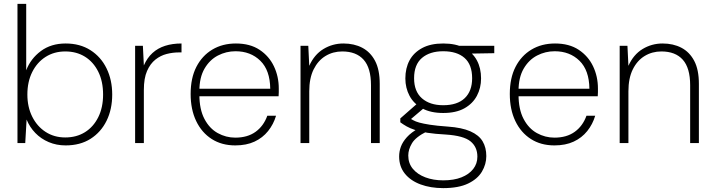

<svg xmlns="http://www.w3.org/2000/svg" viewBox="-20 -737 3679 989"><path d="M318 12Q271 12 231 -5Q191 -22 162 -52Q133 -82 117 -121L110 0H70V-717H115V-375Q138 -435 190.5 -474Q243 -513 318 -513Q392 -513 446 -478.5Q500 -444 529 -384.5Q558 -325 558 -250Q558 -174 529 -115Q500 -56 446.5 -22Q393 12 318 12ZM316 -29Q374 -29 417.5 -56Q461 -83 486 -133Q511 -183 511 -250Q511 -318 486 -368Q461 -418 417.5 -445Q374 -472 316 -472Q259 -472 215 -444Q171 -416 146 -366Q121 -316 121 -250Q121 -186 146 -136Q171 -86 215 -57.5Q259 -29 316 -29Z M676 0V-501H716L721 -400Q738 -439 765.5 -464Q793 -489 830.5 -501Q868 -513 915 -513V-467H900Q870 -467 838.5 -459Q807 -451 780.5 -430Q754 -409 737.5 -371.5Q721 -334 721 -274V0Z M1192 12Q1122 12 1070.5 -21Q1019 -54 990.5 -113.5Q962 -173 962 -253Q962 -335 991.5 -392.5Q1021 -450 1073.5 -481.5Q1126 -513 1195 -513Q1268 -513 1317 -480.5Q1366 -448 1391 -395.5Q1416 -343 1416 -281Q1416 -271 1416 -262Q1416 -253 1415 -241H994V-280H1372Q1371 -375 1321 -424Q1271 -473 1193 -473Q1145 -473 1102.5 -451Q1060 -429 1033.5 -383.5Q1007 -338 1007 -268V-250Q1007 -174 1033 -124.5Q1059 -75 1101.5 -51.5Q1144 -28 1192 -28Q1255 -28 1296.5 -58Q1338 -88 1357 -141H1402Q1389 -97 1361 -62Q1333 -27 1291 -7.5Q1249 12 1192 12Z M1528 0V-501H1568L1573 -398Q1599 -456 1646 -484.5Q1693 -513 1749 -513Q1804 -513 1846 -491Q1888 -469 1912 -423.5Q1936 -378 1936 -305V0H1891V-298Q1891 -387 1853 -429.5Q1815 -472 1743 -472Q1695 -472 1656.5 -448.5Q1618 -425 1595.5 -379.5Q1573 -334 1573 -267V0Z M2263 232Q2198 232 2146.5 213Q2095 194 2065.5 157.5Q2036 121 2036 69Q2036 43 2045 18.5Q2054 -6 2076 -30.5Q2098 -55 2139 -78L2179 -60Q2121 -31 2102 1Q2083 33 2083 64Q2083 104 2106.5 132.5Q2130 161 2171 176.5Q2212 192 2263 192Q2318 192 2357 176.5Q2396 161 2417.5 133.5Q2439 106 2439 70Q2439 20 2403.5 -9Q2368 -38 2276 -44Q2220 -47 2182 -53Q2144 -59 2118 -67.5Q2092 -76 2074.5 -86Q2057 -96 2042 -107V-127L2132 -206L2175 -190L2083 -112V-132Q2096 -125 2108 -118Q2120 -111 2140 -105.5Q2160 -100 2194.5 -94.5Q2229 -89 2286 -85Q2359 -80 2403 -60.5Q2447 -41 2466 -9Q2485 23 2485 67Q2485 109 2462.5 147Q2440 185 2391 208.5Q2342 232 2263 232ZM2263 -155Q2198 -155 2154.5 -179Q2111 -203 2089.5 -243.5Q2068 -284 2068 -333Q2068 -386 2089.5 -426Q2111 -466 2154.5 -489.5Q2198 -513 2263 -513Q2329 -513 2372 -489.5Q2415 -466 2436.5 -426Q2458 -386 2458 -333Q2458 -284 2436.5 -243.5Q2415 -203 2372 -179Q2329 -155 2263 -155ZM2263 -195Q2336 -195 2374 -231.5Q2412 -268 2412 -334Q2412 -404 2373 -438.5Q2334 -473 2263 -473Q2194 -473 2153.5 -438.5Q2113 -404 2113 -334Q2113 -266 2153.5 -230.5Q2194 -195 2263 -195ZM2351 -460 2333 -501H2526V-463Z M2836 12Q2766 12 2714.5 -21Q2663 -54 2634.5 -113.5Q2606 -173 2606 -253Q2606 -335 2635.5 -392.5Q2665 -450 2717.5 -481.5Q2770 -513 2839 -513Q2912 -513 2961 -480.5Q3010 -448 3035 -395.5Q3060 -343 3060 -281Q3060 -271 3060 -262Q3060 -253 3059 -241H2638V-280H3016Q3015 -375 2965 -424Q2915 -473 2837 -473Q2789 -473 2746.5 -451Q2704 -429 2677.5 -383.5Q2651 -338 2651 -268V-250Q2651 -174 2677 -124.5Q2703 -75 2745.5 -51.5Q2788 -28 2836 -28Q2899 -28 2940.5 -58Q2982 -88 3001 -141H3046Q3033 -97 3005 -62Q2977 -27 2935 -7.5Q2893 12 2836 12Z M3172 0V-501H3212L3217 -398Q3243 -456 3290 -484.5Q3337 -513 3393 -513Q3448 -513 3490 -491Q3532 -469 3556 -423.5Q3580 -378 3580 -305V0H3535V-298Q3535 -387 3497 -429.5Q3459 -472 3387 -472Q3339 -472 3300.5 -448.5Q3262 -425 3239.5 -379.5Q3217 -334 3217 -267V0Z"/></svg>

Font: DM Sans 18pt ExtraLight
Style: Regular
Weight: 250
Designer: Colophon Foundry, Jonny Pinhorn
Foundry: Colophon Foundry
Version: Version 4.004;gftools[0.9.30]